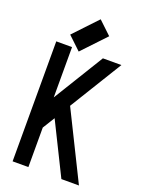

<svg xmlns="http://www.w3.org/2000/svg" viewBox="-162 -952 774 1028"><g transform="rotate(20 225.0 -438.0)"><path d="M175.8 -673.3 102.1 -743.2 227.5 -876 301.3 -806.2ZM44.4 0V-683.6H134.3V-397L310.1 -683.6H415.5L231.9 -384.8L422.4 0H322.3L176.8 -293.9L134.3 -225.1V0Z"/></g></svg>

Font: Anka/Coder Narrow
Style: Bold
Weight: 700
Width: 3
Monospace: yes
Version: Version 001.100